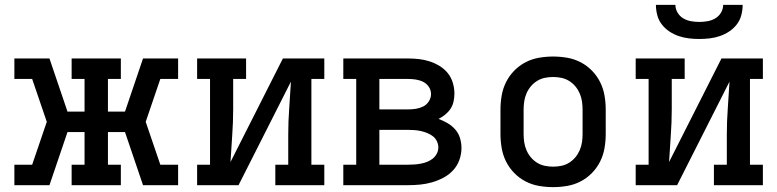

<svg xmlns="http://www.w3.org/2000/svg" viewBox="-20 -760 3190 788"><path d="M39 0V-84H112L172 -260L112 -436H39V-520H183L257 -302H327V-436H274V-520H476V-436H423V-302H493L567 -520H711V-436H638L578 -260L638 -84H711V0H567L493 -218H423V-84H476V0H274V-84H327V-218H257L183 0Z M789 0V-84H842V-436H789V-520H990V-436H937V-312Q937 -258 933 -204Q929 -150 926 -95L1141 -520H1311V-436H1258V-84H1311V0H1110V-84H1163V-208Q1163 -262 1167 -316Q1171 -370 1174 -425L959 0Z M1389 0V-84H1442V-436H1389V-520H1655Q1677 -520 1699.5 -517.5Q1722 -515 1743.5 -508Q1765 -501 1784.5 -489Q1804 -477 1818 -459.5Q1832 -442 1838.5 -420Q1845 -398 1845 -376Q1845 -360 1841.5 -343.5Q1838 -327 1829 -313.5Q1820 -300 1807 -289.5Q1794 -279 1780 -272Q1799 -265 1817 -254.5Q1835 -244 1848.5 -228.5Q1862 -213 1868 -193Q1874 -173 1874 -153Q1874 -128 1865.5 -104Q1857 -80 1840 -61.5Q1823 -43 1800.5 -31Q1778 -19 1754 -12Q1730 -5 1705 -2.5Q1680 0 1655 0ZM1537 -311H1655Q1671 -311 1687 -313.5Q1703 -316 1717 -323Q1731 -330 1740 -344Q1749 -358 1749 -374Q1749 -390 1740 -403.5Q1731 -417 1717 -424Q1703 -431 1687 -433.5Q1671 -436 1655 -436H1537ZM1537 -84H1655Q1668 -84 1681.5 -85Q1695 -86 1708 -88.5Q1721 -91 1733.5 -96Q1746 -101 1756 -109Q1766 -117 1772.5 -129Q1779 -141 1779 -155Q1779 -168 1773 -180.5Q1767 -193 1756.5 -201Q1746 -209 1733.5 -214Q1721 -219 1708 -222Q1695 -225 1681.5 -226Q1668 -227 1655 -227H1537Z M2250 8Q2221 8 2192 3Q2163 -2 2137 -15.5Q2111 -29 2090.5 -50Q2070 -71 2057 -97Q2044 -123 2039 -152Q2034 -181 2034 -210V-310Q2034 -339 2039 -368Q2044 -397 2057 -423Q2070 -449 2090.5 -470Q2111 -491 2137 -504.5Q2163 -518 2192 -523Q2221 -528 2250 -528Q2279 -528 2308 -523Q2337 -518 2363 -504.5Q2389 -491 2409.5 -470Q2430 -449 2443 -423Q2456 -397 2461 -368Q2466 -339 2466 -310V-210Q2466 -181 2461 -152Q2456 -123 2443 -97Q2430 -71 2409.5 -50Q2389 -29 2363 -15.5Q2337 -2 2308 3Q2279 8 2250 8ZM2250 -76Q2267 -76 2284 -79.5Q2301 -83 2315.5 -92Q2330 -101 2341 -114Q2352 -127 2359 -143Q2366 -159 2368.5 -176Q2371 -193 2371 -210V-310Q2371 -327 2368.5 -344Q2366 -361 2359 -377Q2352 -393 2341 -406Q2330 -419 2315.5 -428Q2301 -437 2284 -440.5Q2267 -444 2250 -444Q2233 -444 2216 -440.5Q2199 -437 2184.5 -428Q2170 -419 2159 -406Q2148 -393 2141 -377Q2134 -361 2131.5 -344Q2129 -327 2129 -310V-210Q2129 -193 2131.5 -176Q2134 -159 2141 -143Q2148 -127 2159 -114Q2170 -101 2184.5 -92Q2199 -83 2216 -79.5Q2233 -76 2250 -76Z M2589 0V-84H2642V-436H2589V-520H2790V-436H2737V-312Q2737 -258 2733 -204Q2729 -150 2726 -95L2941 -520H3111V-436H3058V-84H3111V0H2910V-84H2963V-208Q2963 -262 2967 -316Q2971 -370 2974 -425L2759 0ZM2850 -600Q2829 -600 2807.5 -602.5Q2786 -605 2765.5 -612Q2745 -619 2727 -631Q2709 -643 2696 -660Q2683 -677 2677.5 -698Q2672 -719 2672 -740H2752Q2752 -723 2761 -708Q2770 -693 2784.5 -684.5Q2799 -676 2816 -673Q2833 -670 2850 -670Q2867 -670 2884 -673Q2901 -676 2915.5 -684.5Q2930 -693 2939 -708Q2948 -723 2948 -740H3028Q3028 -719 3022.5 -698Q3017 -677 3004 -660Q2991 -643 2973 -631Q2955 -619 2934.5 -612Q2914 -605 2892.5 -602.5Q2871 -600 2850 -600Z"/></svg>

Font: Iosevka Etoile Medium
Style: Regular
Weight: 500
Designer: Belleve Invis
Foundry: Belleve Invis
Version: Version 22.1.2; ttfautohint (v1.8.4)